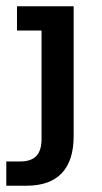

<svg xmlns="http://www.w3.org/2000/svg" viewBox="-47 -419 323 610"><path d="M-27 171V94H17Q52 94 68.5 76.5Q85 59 85 23V-322H7V-399H187V13Q187 92 149 131.5Q111 171 38 171Z"/></svg>

Font: Rokkitt SemiBold
Style: Regular
Weight: 600
Designer: Vernon Adams
Foundry: Vernon Adams
Version: Version 3.103